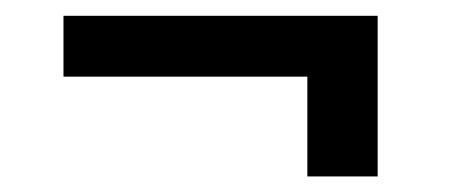

<svg xmlns="http://www.w3.org/2000/svg" viewBox="-20 -411 594 248"><path d="M467.8 -183.1H377V-312H62V-390.6H467.8Z"/></svg>

Font: Roboto-ThirdPerson-AD3FC
Style: ThirdPerson-AD3FC
Weight: 400
Designer: Google
Version: Version 2.137; 2017